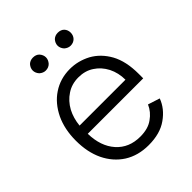

<svg xmlns="http://www.w3.org/2000/svg" viewBox="-207 -857 994 994"><g transform="rotate(-45 290.5 -359.5)"><path d="M170 -23Q114 -59 83 -123Q53 -186 53 -270Q53 -353 83 -417Q115 -483 168 -518Q223 -555 294 -555Q353 -555 408 -526Q462 -496 495 -437Q528 -377 528 -285V-252H122Q124 -159 173 -104Q222 -49 304 -49Q362 -49 397 -75Q433 -100 450 -139L515 -118Q495 -63 441 -25Q388 13 304 13Q227 13 170 -23ZM437 -404Q415 -446 379 -469Q343 -493 294 -493Q245 -493 208 -468Q171 -444 148 -402Q127 -362 122 -312H458Q458 -362 437 -404ZM166 -651Q152 -667 152 -685Q152 -703 166 -719Q180 -732 200 -732Q222 -732 235 -719Q249 -703 249 -685Q249 -667 235 -651Q221 -637 200 -637Q182 -637 166 -651ZM348 -651Q334 -667 334 -685Q334 -703 348 -719Q362 -732 382 -732Q404 -732 417 -719Q430 -705 430 -685Q430 -665 417 -651Q403 -637 382 -637Q364 -637 348 -651Z"/></g></svg>

Font: Sinter Normal
Style: Regular
Weight: 350
Foundry: Adobe & rsms
Version: Version 1.000